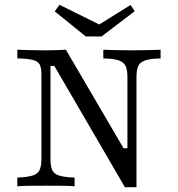

<svg xmlns="http://www.w3.org/2000/svg" viewBox="-20 -779 744 803"><path d="M502.4 4 207.3 -503.2H191.1V-113.7Q191.1 -83.9 198.4 -67.7Q205.6 -51.6 227.4 -44.8Q249.2 -37.9 291.9 -36.3V0Q275.8 -1.6 244.8 -2Q213.7 -2.4 175 -2.4Q134.7 -2.4 102.4 -2Q70.2 -1.6 52.4 0V-36.3Q94.4 -37.9 116.1 -44.8Q137.9 -51.6 145.6 -68.1Q153.2 -84.7 153.2 -113.7V-465.3Q153.2 -494.4 146.4 -508.5Q139.5 -522.6 117.7 -528.2Q96 -533.9 52.4 -534.7V-571Q71 -570.2 102.4 -569.4Q133.9 -568.5 173.4 -568.5Q199.2 -568.5 221 -569.4Q242.7 -570.2 255.6 -571L496.8 -158.9H512.9V-457.3Q512.9 -487.1 505.2 -503.2Q497.6 -519.4 476.2 -526.6Q454.8 -533.9 412.1 -534.7V-571Q428.2 -570.2 459.3 -569.4Q490.3 -568.5 529 -568.5Q569.4 -568.5 601.6 -569.4Q633.9 -570.2 651.6 -571V-534.7Q609.7 -533.9 587.9 -526.6Q566.1 -519.4 558.5 -503.2Q550.8 -487.1 550.8 -457.3V4ZM525.8 -758.1 543.5 -732.3 404.8 -626.6H338.7L208.9 -731.5L229 -758.9L419.4 -664.5L378.2 -666.1Z"/></svg>

Font: Playfair 9pt Light
Style: Regular
Weight: 300
Designer: Claus Eggers Sørensen
Foundry: Claus Eggers Sørensen
Version: Version 2.001;gftools[0.9.30]